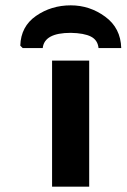

<svg xmlns="http://www.w3.org/2000/svg" viewBox="-20 -699 474 719"><path d="M65 -519 56 -528Q58 -600 115 -639.5Q172 -679 245 -679Q316 -679 374 -636.5Q432 -594 434 -519H349Q346 -549 320.5 -562Q295 -575 245 -576Q146 -576 140 -519ZM175 0V-472H314V0Z"/></svg>

Font: Coval
Style: Heavy
Weight: 900
Foundry: Context Ltd
Version: Version 001.000